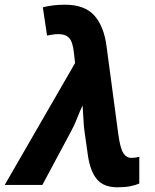

<svg xmlns="http://www.w3.org/2000/svg" viewBox="-65 -786 657 816"><path d="M434 10Q376 10 347.5 -23.5Q319 -57 309 -123L295 -221Q291 -247 289.5 -281.5Q288 -316 286 -338Q275 -315 263 -284Q251 -253 235 -224L115 0H-45L254 -518L249 -563Q244 -609 228.5 -625Q213 -641 184 -641Q171 -641 158.5 -639Q146 -637 135 -635L117 -755Q161 -766 211 -766Q295 -766 336 -720Q377 -674 388 -588L438 -214Q446 -156 459 -135.5Q472 -115 494 -115Q501 -115 509 -116Q517 -117 527 -120V-6Q511 1 488.5 5.5Q466 10 434 10Z"/></svg>

Font: Noto IKEA Latin
Style: Bold Italic
Weight: 700
Italic angle: -12°
Designer: Monotype Design Team
Foundry: Monotype Imaging Inc.
Version: Version 1.0